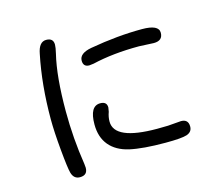

<svg xmlns="http://www.w3.org/2000/svg" viewBox="-109 -883 1218 1067"><g transform="rotate(-15 500.0 -349.0)"><path d="M281 -704Q281 -688 273 -654Q243 -531 243 -330Q243 -174 267 -21L269 1Q269 44 225 44Q190 44 179 6Q171 -22 161 -130Q151 -238 151 -309Q151 -507 186 -676Q198 -742 240 -742Q281 -742 281 -704ZM439 -324Q477 -324 477 -290L473 -266Q463 -239 463 -212Q463 -105 709 -105L771 -106L847 -112Q889 -112 889 -70Q889 -39 857 -28Q827 -18 734 -18Q604 -18 528 -35Q455 -52 416.5 -98.5Q378 -145 378 -218Q378 -324 439 -324ZM471 -634Q629 -662 770 -662Q866 -662 866 -616Q866 -570 814 -570L729 -574Q580 -574 461 -546L436 -543Q401 -543 401 -579Q401 -621 471 -634Z"/></g></svg>

Font: 寒蝉全圆体
Style: Regular
Weight: 400
Designer: Warren2060
      Designed by Motoya company      

      [Varela Round]
      Joe Prince(Latin component); Avraham Cornf
Foundry: ChillType
Version: Version 3.200